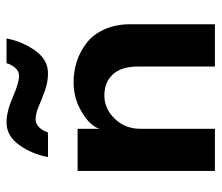

<svg xmlns="http://www.w3.org/2000/svg" viewBox="-64 -598 663 574"><g transform="rotate(-90 267.0 -311.5)"><path d="M196.5 -536Q182.5 -536 172.2 -524.8Q162 -513.5 157.5 -499H84Q92.5 -546.5 119.8 -584.8Q147 -623 187.5 -623Q220.5 -623 263.2 -604.2Q306 -585.5 326.5 -585.5Q340.5 -585.5 350.8 -597.2Q361 -609 364.5 -623H438.5Q429.5 -575.5 402.2 -537.2Q375 -499 334.5 -499Q308 -499 282.5 -508.2Q257 -517.5 235.2 -526.8Q213.5 -536 196.5 -536ZM307.5 -422.5Q340.5 -422.5 370.2 -412.8Q400 -403 425.5 -383.2Q451 -363.5 466 -329.8Q481 -296 481 -252.5V0H354.5V-231Q354.5 -280 331 -305.2Q307.5 -330.5 268 -330.5Q228.5 -330.5 198.5 -299.5Q168.5 -268.5 168.5 -223V0H42.5V-410.5H168.5V-345Q176.5 -372.5 217.5 -397.5Q258.5 -422.5 307.5 -422.5Z"/></g></svg>

Font: League Spartan SemiBold
Style: Regular
Weight: 600
Foundry: The League of Moveable Type
Version: Version 2.002